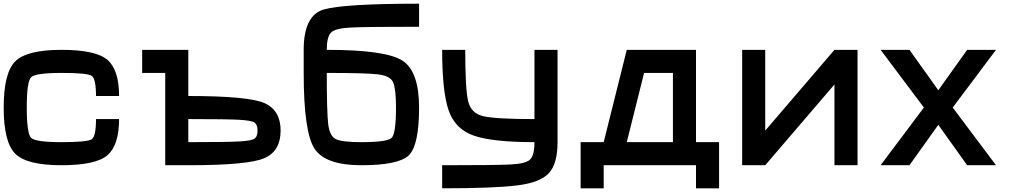

<svg xmlns="http://www.w3.org/2000/svg" viewBox="-20 -895 5540 1040"><path d="M0 -312.5Q0 -500 62.5 -562.5Q125 -625 312.5 -625Q500 -625 562.5 -570.3Q625 -515.6 625 -375H500Q500 -468.8 476.6 -484.4Q453.1 -500 312.5 -500Q171.9 -500 148.4 -476.6Q125 -453.1 125 -312.5Q125 -171.9 148.4 -148.4Q171.9 -125 312.5 -125Q453.1 -125 476.6 -140.6Q500 -156.2 500 -250H625Q625 -109.4 562.5 -54.7Q500 0 312.5 0Q125 0 62.5 -62.5Q0 -125 0 -312.5Z M1500 -187.5Q1500 -78.1 1414.1 -39.1Q1328.1 0 1000 0H875V-500H750V-625H1000V-375Q1328.1 -375 1414.1 -335.9Q1500 -296.9 1500 -187.5ZM1375 -187.5Q1375 -218.8 1359.4 -230.5Q1343.8 -242.2 1277.3 -246.1Q1210.9 -250 1000 -250V-125Q1210.9 -125 1277.3 -128.9Q1343.8 -132.8 1359.4 -144.5Q1375 -156.2 1375 -187.5Z M2250 -875V-750Q1968.8 -750 1882.8 -746.1Q1796.9 -742.2 1773.4 -718.8Q1750 -695.3 1750 -625Q2070.3 -625 2160.2 -566.4Q2250 -507.8 2250 -312.5Q2250 -109.4 2195.3 -54.7Q2140.6 0 1937.5 0Q1742.2 0 1683.6 -89.8Q1625 -179.7 1625 -500V-625Q1625 -812.5 1734.4 -843.8Q1843.8 -875 2250 -875ZM2125 -312.5Q2125 -414.1 2109.4 -449.2Q2093.8 -484.4 2027.3 -492.2Q1960.9 -500 1750 -500Q1750 -289.1 1757.8 -222.7Q1765.6 -156.2 1800.8 -140.6Q1835.9 -125 1937.5 -125Q2078.1 -125 2101.6 -148.4Q2125 -171.9 2125 -312.5Z M2375 -625H2500Q2500 -414.1 2515.6 -347.7Q2531.2 -281.2 2597.7 -265.6Q2664.1 -250 2875 -250V-625H3000V-125Q3000 -7.8 2953.1 43Q2906.2 93.8 2781.2 109.4Q2656.2 125 2375 125V0Q2656.2 0 2742.2 -3.9Q2828.1 -7.8 2851.6 -31.2Q2875 -54.7 2875 -125Q2648.4 -125 2546.9 -160.2Q2445.3 -195.3 2410.2 -296.9Q2375 -398.4 2375 -625Z M3625 -125V-500H3468.8L3375 -125ZM3250 -125 3375 -625H3750V-125H3875V125H3750V0H3250V125H3125V-125Z M4000 0V-625H4125V-187.5L4500 -625H4625V0H4500V-437.5L4125 0Z M4906.2 -625 5062.5 -406.2 5218.8 -625H5375L5140.6 -312.5L5375 0H5218.8L5062.5 -218.8L4906.2 0H4750L4984.4 -312.5L4750 -625Z"/></svg>

Font: CraftyPE
Style: Regular
Weight: 400
Designer: Erek Butcher
Foundry: Haunted Coop
Version: Version 0.018;April 4, 2024;FontCreator 15.0.0.2962 64-bit